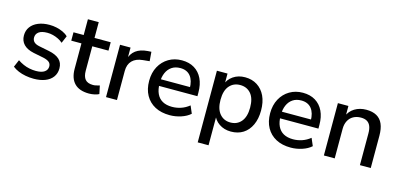

<svg xmlns="http://www.w3.org/2000/svg" viewBox="-71 -1092 3593 1729"><g transform="rotate(15 1725.5 -227.5)"><path d="M242 9Q203 9 166 2Q129 -5 98 -18Q67 -31 43 -50L72 -118Q97 -101 125 -88.5Q153 -76 183.5 -70Q214 -64 243 -64Q296 -64 323 -83Q350 -102 350 -134Q350 -160 332 -174.5Q314 -189 278 -197L183 -216Q121 -229 89 -262Q57 -295 57 -346Q57 -392 82 -426Q107 -460 152 -478.5Q197 -497 256 -497Q290 -497 322 -490Q354 -483 382.5 -470Q411 -457 431 -437L402 -369Q383 -386 358.5 -398Q334 -410 308 -416.5Q282 -423 256 -423Q203 -423 176.5 -403.5Q150 -384 150 -351Q150 -326 166 -310Q182 -294 216 -287L311 -268Q376 -255 409.5 -224Q443 -193 443 -140Q443 -94 418 -60Q393 -26 347.5 -8.5Q302 9 242 9Z M758 9Q667 9 621.5 -38Q576 -85 576 -174V-410H481V-488H576V-635H677V-488H828V-410H677V-182Q677 -129 699.5 -102Q722 -75 773 -75Q788 -75 803.5 -79Q819 -83 834 -87L850 -11Q835 -2 808.5 3.5Q782 9 758 9Z M915 0V-488H1013V-371H1003Q1019 -431 1060.5 -462Q1102 -493 1171 -498L1204 -500L1211 -414L1150 -408Q1085 -402 1051 -367Q1017 -332 1017 -271V0Z M1510 9Q1430 9 1372.5 -21.5Q1315 -52 1283.5 -108.5Q1252 -165 1252 -243Q1252 -319 1283 -376Q1314 -433 1368 -465Q1422 -497 1491 -497Q1559 -497 1607.5 -467.5Q1656 -438 1682 -384Q1708 -330 1708 -255V-221H1332V-283H1640L1623 -269Q1623 -344 1590 -385Q1557 -426 1495 -426Q1448 -426 1415.5 -404Q1383 -382 1366 -343Q1349 -304 1349 -252V-246Q1349 -188 1367.5 -148.5Q1386 -109 1422 -89Q1458 -69 1511 -69Q1553 -69 1593.5 -82.5Q1634 -96 1670 -125L1700 -55Q1667 -25 1615 -8Q1563 9 1510 9Z M1818 180V-488H1917V-378H1906Q1922 -432 1969 -464.5Q2016 -497 2080 -497Q2145 -497 2193.5 -466Q2242 -435 2268.5 -379Q2295 -323 2295 -244Q2295 -167 2268.5 -109.5Q2242 -52 2194 -21.5Q2146 9 2080 9Q2017 9 1970 -23Q1923 -55 1907 -108H1919V180ZM2055 -69Q2118 -69 2155.5 -114Q2193 -159 2193 -244Q2193 -330 2155.5 -374Q2118 -418 2055 -418Q1993 -418 1955 -374Q1917 -330 1917 -244Q1917 -159 1955 -114Q1993 -69 2055 -69Z M2638 9Q2558 9 2500.5 -21.5Q2443 -52 2411.5 -108.5Q2380 -165 2380 -243Q2380 -319 2411 -376Q2442 -433 2496 -465Q2550 -497 2619 -497Q2687 -497 2735.5 -467.5Q2784 -438 2810 -384Q2836 -330 2836 -255V-221H2460V-283H2768L2751 -269Q2751 -344 2718 -385Q2685 -426 2623 -426Q2576 -426 2543.5 -404Q2511 -382 2494 -343Q2477 -304 2477 -252V-246Q2477 -188 2495.5 -148.5Q2514 -109 2550 -89Q2586 -69 2639 -69Q2681 -69 2721.5 -82.5Q2762 -96 2798 -125L2828 -55Q2795 -25 2743 -8Q2691 9 2638 9Z M2946 0V-488H3044V-384H3033Q3055 -440 3102 -468.5Q3149 -497 3210 -497Q3268 -497 3306.5 -475.5Q3345 -454 3364 -410.5Q3383 -367 3383 -301V0H3282V-295Q3282 -337 3271 -363.5Q3260 -390 3238 -403Q3216 -416 3181 -416Q3141 -416 3110.5 -399Q3080 -382 3063.5 -350Q3047 -318 3047 -276V0Z"/></g></svg>

Font: Nunito Sans 12pt ExtraLight 12pt SemiBold
Style: Regular
Weight: 600
Version: Version 3.101;gftools[0.9.27]